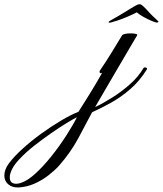

<svg xmlns="http://www.w3.org/2000/svg" viewBox="-370 -476 751 886"><path d="M-285 389Q-314 390 -332 374.5Q-350 359 -350 334Q-350 321 -345 307Q-340 293 -329 278Q-306 247 -266.5 211Q-227 175 -180 141Q-133 107 -87.5 80Q-42 53 -8 40Q11 10 41 -38Q71 -86 102 -141Q98 -138 95 -138Q91 -138 90 -142Q89 -146 90 -149Q119 -191 144 -232Q169 -273 194 -314Q198 -318 209 -320Q220 -322 232 -322Q245 -322 255 -320Q265 -318 263 -313Q263 -313 249.5 -290.5Q236 -268 214.5 -231Q193 -194 167 -150Q141 -106 115.5 -62Q90 -18 69 18Q107 0 149 -26.5Q191 -53 229.5 -87Q268 -121 293 -163Q295 -165 298 -165Q303 -165 306.5 -162.5Q310 -160 308 -156Q275 -103 232 -65.5Q189 -28 143 -2.5Q97 23 55 42Q27 96 -9 162.5Q-45 229 -98 289Q-118 311 -147 333.5Q-176 356 -211 371.5Q-246 387 -285 389ZM-295 372Q-280 372 -258 361.5Q-236 351 -210 328Q-172 294 -134 246.5Q-96 199 -64.5 150Q-33 101 -15 65Q-30 72 -62 91.5Q-94 111 -133 138Q-172 165 -211 195.5Q-250 226 -279 257Q-303 282 -314 304Q-325 326 -325 342Q-325 372 -295 372ZM141 -372Q129 -370 131 -375Q132 -377 146 -385Q160 -393 177.5 -403Q195 -413 204 -419Q227 -433 245 -444Q263 -455 270 -456Q274 -457 278 -456Q283 -455 294.5 -444Q306 -433 318 -419Q323 -413 333.5 -403Q344 -393 353 -385Q362 -377 361 -375Q360 -372 353 -372Q348 -372 331 -379Q314 -386 294 -397Q274 -408 261 -419Q242 -409 217.5 -398.5Q193 -388 171.5 -381Q150 -374 141 -372Z"/></svg>

Font: Fleur De Leah
Style: Regular
Weight: 400
Designer: Robert E. Leuschke
Foundry: Robert E. Leuschke
Version: Version 1.010; ttfautohint (v1.8.3)